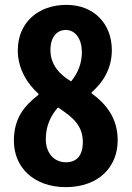

<svg xmlns="http://www.w3.org/2000/svg" viewBox="-20 -756 540 788"><path d="M250 12C386 12 463 -72 463 -180C463 -274 413 -331 356 -373V-377C401 -416 439 -473 439 -550C439 -659 365 -736 253 -736C135 -736 53 -662 53 -549C53 -474 92 -412 138 -371V-367C82 -323 37 -274 37 -178C37 -68 120 12 250 12ZM272 -422C222 -451 187 -493 187 -550C187 -604 213 -633 250 -633C291 -633 316 -594 316 -542C316 -497 301 -458 272 -422ZM251 -90C202 -90 168 -127 168 -185C168 -242 190 -283 218 -315C283 -273 320 -238 320 -172C320 -121 297 -90 251 -90Z"/></svg>

Font: Noto Sans Mono CJK JP Bold
Style: Regular
Weight: 700
Designer: Ryoko NISHIZUKA (kana & ideographs); Paul D. Hunt (Latin, Greek & Cyrillic); Wenlong ZHANG (bopomofo); Sandoll Communica
Foundry: Adobe Systems Incorporated
Version: Version 1.004;PS 1.004;hotconv 1.0.82;makeotf.lib2.5.63406